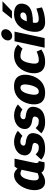

<svg xmlns="http://www.w3.org/2000/svg" viewBox="1190 -1952 769 3190"><g transform="rotate(-90 1575.0 -356.5)"><path d="M291 -402Q264 -402 245.5 -386Q227 -370 214.5 -346Q202 -322 194.5 -296Q187 -270 182 -250Q178 -229 175 -203Q172 -177 174 -153Q176 -129 188 -113Q200 -97 226 -97Q238 -97 255.5 -102.5Q273 -108 293 -116L317 -228L322 -250L350 -383Q334 -391 318 -396.5Q302 -402 291 -402ZM440 0Q378 0 346.5 -14.5Q315 -29 304 -54Q272 -29 234 -10.5Q196 8 153 8Q105 8 74 -14Q43 -36 28 -73Q13 -110 11.5 -156Q10 -202 20 -250Q31 -298 52 -344Q73 -390 104 -427Q135 -464 175 -486Q215 -508 263 -508Q295 -508 322 -491.5Q349 -475 370 -451L405 -500H535L520 -430L477 -225L471 -196Q466 -176 463 -153Q460 -130 466 -114Q472 -98 495 -98L475 -4Z M517 -55 605 -149Q629 -124 653.5 -110.5Q678 -97 725 -97Q783 -97 794 -153Q800 -177 784.5 -189.5Q769 -202 731 -207Q653 -216 616 -256.5Q579 -297 592 -359Q602 -406 634 -439Q666 -472 712.5 -490Q759 -508 812 -508Q868 -508 917.5 -489.5Q967 -471 997 -444L913 -369Q894 -384 870 -393.5Q846 -403 814 -403Q789 -403 772.5 -391Q756 -379 752 -359Q744 -322 796 -315Q895 -304 932.5 -266Q970 -228 954 -153Q920 8 702 8Q648 8 612 -3Q576 -14 553 -29Q530 -44 517 -55Z M955 -55 1043 -149Q1067 -124 1091.5 -110.5Q1116 -97 1163 -97Q1221 -97 1232 -153Q1238 -177 1222.5 -189.5Q1207 -202 1169 -207Q1091 -216 1054 -256.5Q1017 -297 1030 -359Q1040 -406 1072 -439Q1104 -472 1150.5 -490Q1197 -508 1250 -508Q1306 -508 1355.5 -489.5Q1405 -471 1435 -444L1351 -369Q1332 -384 1308 -393.5Q1284 -403 1252 -403Q1227 -403 1210.5 -391Q1194 -379 1190 -359Q1182 -322 1234 -315Q1333 -304 1370.5 -266Q1408 -228 1392 -153Q1358 8 1140 8Q1086 8 1050 -3Q1014 -14 991 -29Q968 -44 955 -55Z M1444 -250Q1454 -298 1476 -344Q1498 -390 1533.5 -427Q1569 -464 1619.5 -486Q1670 -508 1737 -508Q1805 -508 1846 -486Q1887 -464 1906.5 -427Q1926 -390 1928.5 -344Q1931 -298 1921 -250Q1911 -202 1889 -156Q1867 -110 1831.5 -73Q1796 -36 1745.5 -14Q1695 8 1627 8Q1560 8 1519 -14Q1478 -36 1458.5 -73Q1439 -110 1436.5 -156Q1434 -202 1444 -250ZM1606 -250Q1602 -229 1598.5 -203Q1595 -177 1597.5 -153Q1600 -129 1612 -113Q1624 -97 1650 -97Q1676 -97 1694.5 -113Q1713 -129 1725.5 -153Q1738 -177 1746 -203Q1754 -229 1759 -250Q1763 -270 1766 -296Q1769 -322 1766.5 -346Q1764 -370 1752.5 -386Q1741 -402 1715 -402Q1688 -402 1669.5 -386Q1651 -370 1638.5 -346Q1626 -322 1618 -296Q1610 -270 1606 -250Z M2143 8Q2076 8 2035.5 -14Q1995 -36 1975.5 -73Q1956 -110 1953.5 -156Q1951 -202 1961 -250Q1971 -298 1993 -344Q2015 -390 2050.5 -427Q2086 -464 2136.5 -486Q2187 -508 2254 -508Q2308 -508 2342 -497Q2376 -486 2396.5 -471Q2417 -456 2430 -445L2362 -367Q2339 -382 2304.5 -392Q2270 -402 2231 -402Q2205 -402 2186 -386Q2167 -370 2154.5 -346Q2142 -322 2134.5 -296Q2127 -270 2123 -250Q2119 -229 2115.5 -203Q2112 -177 2114 -153Q2116 -129 2128 -113Q2140 -97 2167 -97Q2207 -97 2245 -107.5Q2283 -118 2313 -133L2348 -55Q2330 -44 2303 -29Q2276 -14 2237 -3Q2198 8 2144 8Z M2573 -539Q2534 -539 2513.5 -565.5Q2493 -592 2501 -630Q2509 -668 2541 -694.5Q2573 -721 2612 -721Q2649 -721 2670 -694.5Q2691 -668 2683 -630Q2674 -592 2642 -565.5Q2610 -539 2573 -539ZM2378 0 2485 -500H2645L2538 0Z M2913 -403Q2881 -403 2856.5 -375.5Q2832 -348 2816 -297Q2894 -293 2925.5 -308Q2957 -323 2963 -347Q2967 -367 2957 -385Q2947 -403 2913 -403ZM3028 -138 3048 -45Q3048 -45 3017 -32Q2986 -19 2929.5 -5.5Q2873 8 2797 8Q2741 8 2701.5 -18Q2662 -44 2647.5 -101Q2633 -158 2652 -250Q2662 -298 2683.5 -344Q2705 -390 2740 -427Q2775 -464 2823.5 -486Q2872 -508 2936 -508Q3007 -508 3047.5 -487Q3088 -466 3102 -429.5Q3116 -393 3106 -347Q3093 -285 3048.5 -252Q3004 -219 2939.5 -207Q2875 -195 2803 -195H2794Q2786 -137 2800 -117.5Q2814 -98 2853 -98Q2895 -98 2935.5 -108Q2976 -118 3002 -128Q3028 -138 3028 -138ZM3150 -700 2986 -543H2860L2985 -700Z"/></g></svg>

Font: Epunda Sans ExtraBold
Style: Italic
Weight: 800
Italic angle: -12.0243°
Designer: Simon Atzbach
Foundry: typofactur
Version: Version 2.204; ttfautohint (v1.8.4.7-5d5b)